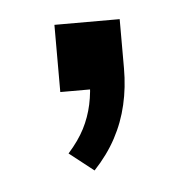

<svg xmlns="http://www.w3.org/2000/svg" viewBox="-30 -124 261 267"><g transform="rotate(-5 100.0 9.5)"><path d="M92.5 112.8 58.5 86.1Q73.2 69.6 81.2 54Q89.2 38.4 93 20.9Q96.8 3.5 96.8 -17.2L113.6 0H54.5V-93.8H145.6V-25.3Q145.6 1.5 140 25.5Q134.5 49.5 122.9 71.1Q111.4 92.6 92.5 112.8Z"/></g></svg>

Font: Nunito Sans 12pt ExtraLight Condensed
Style: Regular
Weight: 200
Width: 3
Version: Version 3.101;gftools[0.9.27]